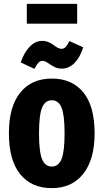

<svg xmlns="http://www.w3.org/2000/svg" viewBox="-20 -953 534 990"><path d="M377.9 -831.1H118.2V-933.1H377.9ZM297.9 -599.1Q276.9 -599.1 258.3 -609.1Q239.7 -619.1 225.6 -629.2Q211.4 -639.2 200.2 -639.2Q187 -639.2 178.2 -629.9Q169.4 -620.6 157.2 -598.1L86.9 -630.9Q103.5 -681.2 132.6 -711.7Q161.6 -742.2 198.2 -742.2Q214.8 -742.2 230.2 -735.8Q245.6 -729.5 255.1 -721.7Q264.6 -713.9 276.1 -707.5Q287.6 -701.2 296.9 -701.2Q309.6 -701.2 318.4 -710.4Q327.1 -719.7 337.9 -741.2L409.2 -709Q393.1 -657.7 364.3 -628.4Q335.4 -599.1 297.9 -599.1ZM247.1 -547.9Q351.1 -547.9 409.4 -477.1Q467.8 -406.2 467.8 -265.1Q467.8 -130.4 409.2 -56.6Q350.6 17.1 247.1 17.1Q142.6 17.1 84.2 -54.7Q25.9 -126.5 25.9 -266.1Q25.9 -402.8 84.2 -475.3Q142.6 -547.9 247.1 -547.9ZM181.2 -266.1Q181.2 -170.4 196.8 -132.3Q212.4 -94.2 247.1 -94.2Q281.7 -94.2 297.4 -132.8Q313 -171.4 313 -265.1Q313 -359.9 297.4 -397.9Q281.7 -436 247.1 -436Q212.4 -436 196.8 -397.7Q181.2 -359.4 181.2 -266.1Z"/></svg>

Font: Fira Sans Compressed
Style: Bold
Weight: 700
Width: 1
Designer: Carrois Corporate & Edenspiekermann AG
Foundry: Carrois Corporate GbR & Edenspiekermann AG
Version: Version 4.203;PS 004.203;hotconv 1.0.88;makeotf.lib2.5.64775